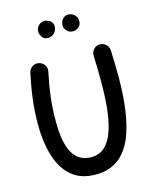

<svg xmlns="http://www.w3.org/2000/svg" viewBox="-142 -1041 943 1182"><g transform="rotate(-15 329.5 -450.0)"><path d="M157.7 -705.6C153.3 -706.5 149.4 -707 145 -707C125 -707 98.1 -692.9 91.8 -663.1C79.6 -606.4 70.3 -552.7 64 -502C57.6 -451.2 54.2 -397.5 54.2 -341.3C54.2 -266.6 63 -200.2 81.1 -141.6C98.6 -83 127 -36.6 166 -2.9C205.1 30.8 256.3 47.9 320.3 47.9C435.5 47.9 508.8 -12.2 551.8 -112.8C594.2 -213.4 609.9 -348.6 609.9 -501C609.9 -550.3 607.9 -629.4 606 -667C604 -697.8 578.6 -719.7 550.8 -719.7H547.9C532.7 -719.2 520 -713.9 510.3 -702.6C500 -691.4 495.1 -679.2 495.1 -665V-662.1C497.1 -625.5 498.5 -547.4 498.5 -501C498.5 -255.4 463.9 -62.5 320.3 -62.5C204.6 -62.5 165.5 -169.4 165.5 -330.6C165.5 -387.7 168.5 -439.9 174.3 -488.3C180.2 -536.1 189 -586.4 200.2 -639.6C201.2 -644 201.7 -648.4 201.7 -652.8C201.7 -672.9 187.5 -699.2 157.7 -705.6ZM465.3 -892.1C465.3 -922.9 440.4 -947.8 407.7 -947.8C379.9 -947.8 358.4 -922.9 358.4 -891.6C358.4 -878.9 363.3 -867.2 373.5 -856.4C383.8 -845.7 396.5 -840.3 411.6 -840.3C425.3 -840.3 437.5 -845.2 448.7 -854.5C460 -863.8 465.3 -876.5 465.3 -892.1ZM310.5 -899.4C310.5 -914.1 305.2 -925.8 293.9 -934.6C282.7 -943.4 270 -947.8 256.8 -947.8C227.1 -947.8 203.6 -923.3 203.6 -894C203.6 -881.3 208 -869.1 216.8 -857.9C225.1 -846.2 236.8 -840.3 251.5 -840.3C284.7 -840.3 310.5 -865.7 310.5 -899.4Z"/></g></svg>

Font: Mikhak SemiBold
Style: Regular
Weight: 600
Designer: Amin Abedi
Version: Version 3.2